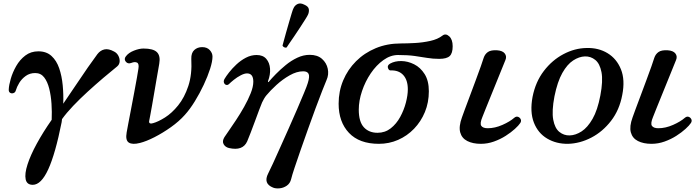

<svg xmlns="http://www.w3.org/2000/svg" viewBox="-20 -809 3998 1096"><path d="M167 246Q133 246 126.5 214.5Q120 183 137 130Q154 77 190 11Q226 -55 275 -125Q277 -170 274 -216.5Q271 -263 261 -303Q251 -343 232 -367.5Q213 -392 181 -392Q150 -392 127 -375.5Q104 -359 90 -336Q76 -313 70 -292Q67 -281 56.5 -277.5Q46 -274 37.5 -279.5Q29 -285 30 -299Q31 -323 41.5 -359.5Q52 -396 72.5 -432Q93 -468 124.5 -492Q156 -516 199 -516Q245 -516 274 -489.5Q303 -463 318 -419Q333 -375 338 -322Q343 -269 341 -217Q375 -266 411.5 -321Q448 -376 481.5 -424Q515 -472 536 -500Q553 -522 576.5 -527Q600 -532 631 -515Q647 -507 655.5 -491Q664 -475 663 -458Q662 -441 649 -430Q614 -402 570 -364.5Q526 -327 481 -286Q436 -245 397.5 -204.5Q359 -164 334 -129Q333 -125 333 -120.5Q333 -116 332 -112Q296 69 255.5 157.5Q215 246 167 246Z M779 7Q736 18 715.5 5Q695 -8 703 -53Q705 -66 712 -102Q719 -138 728 -185.5Q737 -233 746 -280.5Q755 -328 761.5 -365Q768 -402 770 -416Q775 -445 762.5 -451.5Q750 -458 730 -450Q710 -442 698 -457Q686 -472 699 -488Q714 -508 744.5 -520Q775 -532 799 -532Q855 -532 876 -511Q897 -490 889 -445Q888 -438 883.5 -413Q879 -388 873 -353Q867 -318 860.5 -280Q854 -242 848 -207.5Q842 -173 837.5 -149.5Q833 -126 832 -121Q829 -109 835.5 -105.5Q842 -102 854 -106Q883 -114 922 -138.5Q961 -163 997 -207.5Q1033 -252 1055 -318Q1077 -384 1072 -473Q1071 -507 1089 -523.5Q1107 -540 1134 -540Q1162 -540 1177.5 -523Q1193 -506 1193 -486Q1193 -459 1179.5 -416.5Q1166 -374 1143 -325Q1120 -276 1092 -230.5Q1064 -185 1035 -153Q1002 -116 955.5 -83Q909 -50 862 -26Q815 -2 779 7Z M1539 262Q1481 239 1511 181Q1520 164 1538 124.5Q1556 85 1579.5 32.5Q1603 -20 1628.5 -77Q1654 -134 1676.5 -186.5Q1699 -239 1715.5 -278.5Q1732 -318 1737 -335Q1749 -373 1741.5 -387.5Q1734 -402 1711 -402Q1674 -402 1633.5 -379Q1593 -356 1558 -324Q1523 -292 1500 -264Q1494 -257 1487 -245Q1480 -233 1476 -224Q1470 -211 1459.5 -182Q1449 -153 1436 -118.5Q1423 -84 1411 -52Q1399 -20 1391 -2Q1366 54 1287 36Q1266 31 1256.5 14Q1247 -3 1261 -26Q1267 -35 1285 -61Q1303 -87 1327 -123Q1351 -159 1373.5 -199Q1396 -239 1411 -276.5Q1426 -314 1426 -343Q1426 -390 1390 -390Q1375 -390 1354 -379Q1333 -368 1315 -353.5Q1297 -339 1288 -330Q1280 -322 1271 -324.5Q1262 -327 1258.5 -337Q1255 -347 1262 -359Q1270 -373 1287.5 -395.5Q1305 -418 1329.5 -441Q1354 -464 1383.5 -479.5Q1413 -495 1445 -495Q1481 -495 1500 -473Q1519 -451 1521.5 -417Q1524 -383 1510 -346Q1509 -342 1510.5 -340.5Q1512 -339 1515 -343Q1530 -361 1555 -386.5Q1580 -412 1611 -437.5Q1642 -463 1677 -479.5Q1712 -496 1748 -496Q1792 -496 1818 -473Q1844 -450 1851 -416.5Q1858 -383 1844 -352Q1836 -333 1819 -290Q1802 -247 1781 -190Q1760 -133 1738 -71.5Q1716 -10 1696 47.5Q1676 105 1661.5 148.5Q1647 192 1642 213Q1636 238 1617 251Q1598 264 1576 266Q1554 268 1539 262ZM1616.2 -538Q1609.6 -535.4 1602.2 -539.2Q1594.8 -543 1592.7 -548.7Q1593.8 -552.8 1599.3 -573.3Q1604.8 -593.8 1612.9 -622.7Q1621 -651.6 1629.6 -680.8Q1638.1 -710 1645 -733.1Q1651.9 -756.1 1656 -763.1Q1663.1 -778.7 1679 -786.2Q1694.9 -793.6 1716.2 -782.8Q1740.6 -772.6 1742.9 -756.6Q1745.2 -740.6 1738 -725Q1734.5 -717.1 1721.8 -697.1Q1709.1 -677.1 1692.3 -651.2Q1675.5 -625.3 1658.6 -600.6Q1641.7 -575.8 1629.7 -558.5Q1617.8 -541.2 1616.2 -538Z M2143 12Q2031 12 1972 -50.5Q1913 -113 1913 -217Q1913 -288 1939 -350Q1965 -412 2012.5 -459.5Q2060 -507 2125 -534Q2190 -561 2268 -561Q2304 -561 2349 -563.5Q2394 -566 2436.5 -575.5Q2479 -585 2506 -606Q2524 -620 2544 -602Q2564 -584 2564 -545Q2564 -505 2547 -489Q2530 -473 2487 -473Q2451 -473 2418.5 -478.5Q2386 -484 2347 -489.5Q2308 -495 2252 -495Q2209 -495 2168.5 -466Q2128 -437 2096.5 -390.5Q2065 -344 2046.5 -289Q2028 -234 2028 -183Q2028 -114 2057 -82.5Q2086 -51 2135 -51Q2178 -51 2210.5 -76.5Q2243 -102 2264.5 -141.5Q2286 -181 2297 -223.5Q2308 -266 2308 -299Q2308 -352 2282 -380.5Q2256 -409 2209 -407Q2199 -407 2194.5 -421.5Q2190 -436 2207 -446Q2234 -461 2271 -460.5Q2308 -460 2344 -442Q2380 -424 2404 -386Q2428 -348 2428 -288Q2428 -224 2405.5 -169.5Q2383 -115 2343.5 -74Q2304 -33 2252.5 -10.5Q2201 12 2143 12Z M2725 12Q2679 12 2647.5 -4Q2616 -20 2607 -53.5Q2598 -87 2617 -139Q2621 -151 2633.5 -184.5Q2646 -218 2662.5 -262Q2679 -306 2695.5 -350.5Q2712 -395 2724.5 -430Q2737 -465 2741 -479Q2748 -500 2765 -512Q2782 -524 2817 -522Q2849 -520 2861.5 -503.5Q2874 -487 2865 -466Q2861 -456 2848 -424Q2835 -392 2818 -350Q2801 -308 2783.5 -265Q2766 -222 2752.5 -188.5Q2739 -155 2734 -142Q2718 -104 2727.5 -90.5Q2737 -77 2764 -77Q2805 -77 2848 -96Q2891 -115 2916 -137Q2927 -146 2937.5 -142Q2948 -138 2952.5 -128Q2957 -118 2950 -107Q2941 -93 2919 -73Q2897 -53 2866.5 -33.5Q2836 -14 2799.5 -1Q2763 12 2725 12Z M3223 12Q3156 13 3103.5 -18Q3051 -49 3027.5 -109.5Q3004 -170 3020 -256Q3037 -342 3084.5 -404Q3132 -466 3196.5 -500Q3261 -534 3328 -535Q3396 -537 3448 -505.5Q3500 -474 3524.5 -413.5Q3549 -353 3532 -267Q3516 -181 3468 -119Q3420 -57 3355.5 -23.5Q3291 10 3223 12ZM3232 -36Q3266 -37 3300 -59Q3334 -81 3362.5 -130.5Q3391 -180 3407 -264Q3423 -348 3413.5 -397Q3404 -446 3378 -467Q3352 -488 3319 -487Q3286 -486 3252 -464Q3218 -442 3190 -392.5Q3162 -343 3145 -259Q3129 -175 3138 -126Q3147 -77 3173 -56Q3199 -35 3232 -36Z M3699 12Q3653 12 3621.5 -4Q3590 -20 3581 -53.5Q3572 -87 3591 -139Q3595 -151 3607.5 -184.5Q3620 -218 3636.5 -262Q3653 -306 3669.5 -350.5Q3686 -395 3698.5 -430Q3711 -465 3715 -479Q3722 -500 3739 -512Q3756 -524 3791 -522Q3823 -520 3835.5 -503.5Q3848 -487 3839 -466Q3835 -456 3822 -424Q3809 -392 3792 -350Q3775 -308 3757.5 -265Q3740 -222 3726.5 -188.5Q3713 -155 3708 -142Q3692 -104 3701.5 -90.5Q3711 -77 3738 -77Q3779 -77 3822 -96Q3865 -115 3890 -137Q3901 -146 3911.5 -142Q3922 -138 3926.5 -128Q3931 -118 3924 -107Q3915 -93 3893 -73Q3871 -53 3840.5 -33.5Q3810 -14 3773.5 -1Q3737 12 3699 12Z"/></svg>

Font: Zen Old Mincho Black
Style: Regular
Weight: 900
Designer: Yoshimichi Ohira
Foundry: Positype
Version: Version 1.001